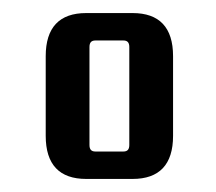

<svg xmlns="http://www.w3.org/2000/svg" viewBox="-20 -673 331 294"><path d="M112 -653C71 -653 50 -631 50 -587V-465C50 -421 71 -399 112 -399H183C224 -399 245 -421 245 -465V-587C245 -631 224 -653 183 -653ZM178 -451C178 -444 175 -441 169 -441H126C120 -441 117 -444 117 -451V-601C117 -608 120 -611 126 -611H169C175 -611 178 -608 178 -601Z"/></svg>

Font: sklik
Style: Regular
Weight: 400
Designer: Joe Prince
Foundry: Joe Prince
Version: Version 1.001